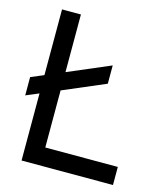

<svg xmlns="http://www.w3.org/2000/svg" viewBox="-112 -837 794 923"><g transform="rotate(15 285.0 -376.0)"><path d="M176 -374 387 -464V-555L176 -465V-752H82V-425L18 -398V-307L82 -334V0H537V-90H176Z"/></g></svg>

Font: Hibana SubMedium
Style: Regular
Weight: 500
Width: 6
Designer: pygmalion
Foundry: ybstudio
Version: Version 0.930;hotconv 1.0.109;makeotfexe 2.5.65596